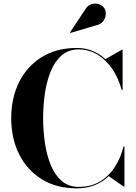

<svg xmlns="http://www.w3.org/2000/svg" viewBox="-20 -1023 744 1053"><path d="M507 -884 366.5 -842.5 364 -845.5 447 -970.5Q461 -994.5 482.2 -1000.5Q503.5 -1006.5 522.8 -999.8Q542 -993 551.5 -979Q562 -963 560 -942.5Q558 -922 544.5 -905.2Q531 -888.5 507 -884ZM662.5 -220V0H658L576.5 -57Q543.5 -25.5 499.8 -7.8Q456 10 401.5 10Q290 10 209.5 -39.8Q129 -89.5 85.2 -176.5Q41.5 -263.5 41.5 -375Q41.5 -486.5 85.2 -573.5Q129 -660.5 209.5 -710.2Q290 -760 401.5 -760Q448.5 -760 487.8 -743.8Q527 -727.5 558 -698.5L648 -750H652.5V-530H647Q630 -594.5 596 -644.5Q562 -694.5 515 -723.2Q468 -752 411.5 -752Q356 -752 318.2 -719.2Q280.5 -686.5 258.2 -631.8Q236 -577 226.2 -510Q216.5 -443 216.5 -375Q216.5 -307 226.2 -240Q236 -173 258.2 -118.2Q280.5 -63.5 318.2 -30.8Q356 2 411.5 2Q479.5 2 529.2 -28.2Q579 -58.5 611 -109Q643 -159.5 657.5 -220Z"/></svg>

Font: Bodoni* 36pt
Style: Bold
Weight: 700
Version: Version 2.3